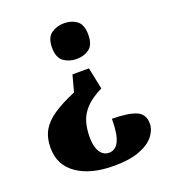

<svg xmlns="http://www.w3.org/2000/svg" viewBox="-134 -640 825 931"><g transform="rotate(-20 278.5 -174.5)"><path d="M302 -541Q341 -541 368 -521Q395 -501 395 -449Q395 -397 368 -377Q341 -357 302 -357Q265 -357 236.5 -377Q208 -397 208 -449Q208 -501 236.5 -521Q265 -541 302 -541ZM365 -182Q310 -155 281 -124Q252 -93 241.5 -57.5Q231 -22 231 21Q231 70 248 97Q265 124 295 124Q328 124 345.5 88.5Q363 53 363 -26Q443 -26 485.5 -9Q528 8 528 58Q528 91 503.5 122Q479 153 427.5 172.5Q376 192 296 192Q176 192 105.5 143Q35 94 35 6Q35 -47 56 -84Q77 -121 121 -150.5Q165 -180 234 -209L257 -294H342Z"/></g></svg>

Font: Noto Serif Black
Style: Regular
Weight: 900
Designer: Monotype Design Team
Foundry: Monotype Imaging Inc.
Version: Version 2.014; ttfautohint (v1.8.4.7-5d5b)